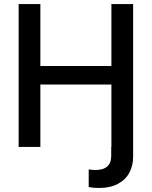

<svg xmlns="http://www.w3.org/2000/svg" viewBox="-20 -727 751 950"><path d="M531.2 0V-308.6H179.7V0H72.3V-707H179.7V-400.4H531.2V-707H638.7V48.8Q638.7 91.8 620.4 126.7Q602.1 161.6 564 182.4Q525.9 203.1 468.8 203.1Q454.6 203.1 440.7 201.7Q426.8 200.2 418.9 198.2V111.3Q426.3 112.3 435.3 113.3Q444.3 114.3 450.2 114.3Q530.3 114.3 530.3 44.9V0Z"/></svg>

Font: Pretendard Medium
Style: Regular
Weight: 500
Designer: Base glyphs from Inter by Rasmus Andersson; Hangeul glyphs from Noto Sans CJK(Source Han Sans) by Jang Soo-young and Kan
Foundry: Kil Hyung-jin
Version: Version 1.309